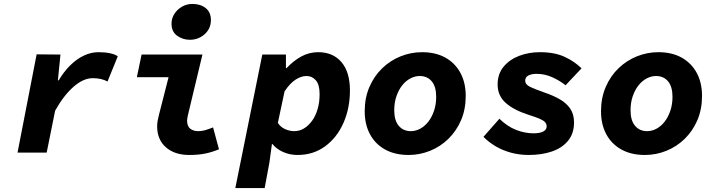

<svg xmlns="http://www.w3.org/2000/svg" viewBox="-20 -775 3640 975"><path d="M69 0 166 -499 287 -498 274 -367H278Q304 -411 337 -443.5Q370 -476 406.5 -493Q443 -510 480 -510Q513 -510 539 -504.5Q565 -499 578 -489L526 -361Q510 -370 491 -374Q472 -378 451 -378Q403 -378 353 -334Q303 -290 260 -213L217 0Z M941 12Q867 12 822.5 -27Q778 -66 778 -134Q778 -149 781 -164Q784 -179 788 -195L836 -383H675L699 -498H1008L934 -189Q933 -182 931.5 -176Q930 -170 930 -164Q930 -134 946 -121.5Q962 -109 987 -109Q1005 -109 1022 -114Q1039 -119 1062 -128L1092 -17Q1059 -3 1023.5 4.5Q988 12 941 12ZM944 -573Q908 -573 879.5 -593.5Q851 -614 851 -655Q851 -682 865.5 -704.5Q880 -727 904 -741Q928 -755 957 -755Q998 -755 1024.5 -734Q1051 -713 1051 -673Q1051 -630 1019.5 -601.5Q988 -573 944 -573Z M1175 180 1312 -498H1432V-429H1435Q1471 -467 1510.5 -488.5Q1550 -510 1596 -510Q1671 -510 1714 -459.5Q1757 -409 1757 -316Q1757 -225 1724 -150.5Q1691 -76 1631 -32Q1571 12 1491 12Q1452 12 1418 -3Q1384 -18 1363 -44H1361L1348 51L1324 180ZM1474 -109Q1501 -109 1524 -123Q1547 -137 1565 -162Q1583 -187 1593 -221.5Q1603 -256 1603 -297Q1603 -345 1584 -367Q1565 -389 1536 -389Q1510 -389 1481.5 -371Q1453 -353 1425 -311L1391 -151Q1404 -130 1427.5 -119.5Q1451 -109 1474 -109Z M2055 12Q1986 12 1936 -15.5Q1886 -43 1859 -93Q1832 -143 1832 -210Q1832 -278 1856 -333.5Q1880 -389 1921 -428.5Q1962 -468 2014.5 -489Q2067 -510 2123 -510Q2192 -510 2241.5 -482.5Q2291 -455 2318 -405Q2345 -355 2345 -288Q2345 -220 2321.5 -165Q2298 -110 2257 -70Q2216 -30 2163.5 -9Q2111 12 2055 12ZM2066 -109Q2091 -109 2114 -121.5Q2137 -134 2155 -157Q2173 -180 2184 -212.5Q2195 -245 2195 -283Q2195 -335 2172.5 -362Q2150 -389 2111 -389Q2087 -389 2063.5 -376.5Q2040 -364 2022 -341Q2004 -318 1993 -286Q1982 -254 1982 -215Q1982 -163 2005 -136Q2028 -109 2066 -109Z M2665 12Q2618 12 2575.5 0.5Q2533 -11 2498 -31.5Q2463 -52 2435 -80L2516 -172Q2556 -133 2600.5 -115.5Q2645 -98 2689 -98Q2721 -98 2738.5 -107Q2756 -116 2756 -133Q2756 -146 2747.5 -155Q2739 -164 2719 -172.5Q2699 -181 2664 -192Q2589 -216 2548 -252.5Q2507 -289 2507 -346Q2507 -400 2537.5 -436.5Q2568 -473 2616.5 -491.5Q2665 -510 2722 -510Q2796 -510 2847 -486.5Q2898 -463 2933 -428L2852 -342Q2822 -366 2784 -383Q2746 -400 2705 -400Q2679 -400 2663 -391.5Q2647 -383 2647 -365Q2647 -347 2669 -335.5Q2691 -324 2748 -304Q2792 -289 2825 -269.5Q2858 -250 2876.5 -222Q2895 -194 2895 -153Q2895 -97 2864.5 -60Q2834 -23 2782 -5.5Q2730 12 2665 12Z M3255 12Q3186 12 3136 -15.5Q3086 -43 3059 -93Q3032 -143 3032 -210Q3032 -278 3056 -333.5Q3080 -389 3121 -428.5Q3162 -468 3214.5 -489Q3267 -510 3323 -510Q3392 -510 3441.5 -482.5Q3491 -455 3518 -405Q3545 -355 3545 -288Q3545 -220 3521.5 -165Q3498 -110 3457 -70Q3416 -30 3363.5 -9Q3311 12 3255 12ZM3266 -109Q3291 -109 3314 -121.5Q3337 -134 3355 -157Q3373 -180 3384 -212.5Q3395 -245 3395 -283Q3395 -335 3372.5 -362Q3350 -389 3311 -389Q3287 -389 3263.5 -376.5Q3240 -364 3222 -341Q3204 -318 3193 -286Q3182 -254 3182 -215Q3182 -163 3205 -136Q3228 -109 3266 -109Z"/></svg>

Font: Source Code Pro ExtraLight ExtraBold
Style: Italic
Weight: 800
Italic angle: -11°
Monospace: yes
Version: Version 1.016;hotconv 1.0.116;makeotfexe 2.5.65601